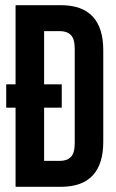

<svg xmlns="http://www.w3.org/2000/svg" viewBox="-20 -720 448 740"><path d="M40 -305H4V-395H40V-700H214Q297 -700 337.5 -656Q378 -612 378 -527V-173Q378 -88 337.5 -44Q297 0 214 0H40ZM150 -600V-395H218V-305H150V-100H212Q238 -100 253 -115Q268 -130 268 -168V-532Q268 -570 253 -585Q238 -600 212 -600Z"/></svg>

Font: BebasNeueW01-Regular
Style: Regular
Weight: 400
Designer: Ryoichi Tsunekawa
Foundry: Ryoichi Tsunekawa
Version: Version 1.30